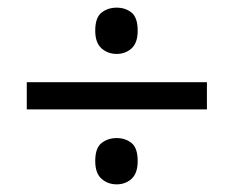

<svg xmlns="http://www.w3.org/2000/svg" viewBox="-20 -603 612 502"><path d="M285 -462Q262 -462 245.5 -476.5Q229 -491 229 -523Q229 -557 245.5 -570Q262 -583 285 -583Q308 -583 324 -570Q340 -557 340 -523Q340 -491 324 -476.5Q308 -462 285 -462ZM50 -317V-388H521V-317ZM285 -121Q262 -121 245.5 -135.5Q229 -150 229 -182Q229 -216 245.5 -229Q262 -242 285 -242Q308 -242 324 -229Q340 -216 340 -182Q340 -150 324 -135.5Q308 -121 285 -121Z"/></svg>

Font: Noto Sans Nag Mundari
Style: Regular
Weight: 400
Designer: Muthu Nedumaran
Version: Version 1.000; ttfautohint (v1.8.4.7-5d5b)